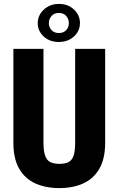

<svg xmlns="http://www.w3.org/2000/svg" viewBox="-20 -964 614 994"><path d="M369.1 -710.9H524.4V-225.1Q524.4 -142.6 494.4 -90.6Q464.4 -38.6 411.1 -14.4Q357.9 9.8 287.6 9.8Q216.8 9.8 163.1 -14.4Q109.4 -38.6 79.3 -90.6Q49.3 -142.6 49.3 -225.1V-710.9H205.1V-225.1Q205.1 -179.7 214.4 -156Q223.6 -132.3 241.9 -124Q260.3 -115.7 287.6 -115.7Q315.4 -115.7 333.3 -124Q351.1 -132.3 360.1 -156Q369.1 -179.7 369.1 -225.1ZM175.3 -844.2Q175.3 -871.6 189.7 -894Q204.1 -916.5 228.8 -930.2Q253.4 -943.8 284.7 -943.8Q332 -943.8 363 -914.6Q394 -885.3 394 -844.2Q394 -817.4 379.9 -795.2Q365.7 -772.9 341.1 -759.8Q316.4 -746.6 284.7 -746.6Q237.3 -746.6 206.3 -775.1Q175.3 -803.7 175.3 -844.2ZM232.9 -844.2Q232.9 -823.2 246.8 -808.1Q260.7 -793 284.7 -793Q309.1 -793 322.8 -808.1Q336.4 -823.2 336.4 -844.2Q336.4 -865.7 322.8 -881.3Q309.1 -897 284.7 -897Q260.7 -897 246.8 -881.3Q232.9 -865.7 232.9 -844.2Z"/></svg>

Font: Roboto Condensed ExtraBold
Style: Regular
Weight: 800
Designer: Christian Robertson
Foundry: Google
Version: Version 3.008; 2023